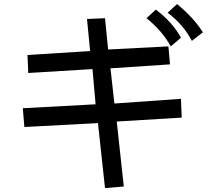

<svg xmlns="http://www.w3.org/2000/svg" viewBox="-20 -872 1040 958"><path d="M992.2 -710.9 937.5 -668Q894.5 -750 816.4 -808.6L863.3 -851.6Q945.3 -785.2 992.2 -710.9ZM882.8 -683.6 832 -640.6Q789.1 -718.8 710.9 -781.2L757.8 -824.2Q843.8 -757.8 882.8 -683.6ZM886.7 -285.2 562.5 -265.6 597.7 58.6 503.9 66.4 468.8 -257.8 101.6 -238.3 93.8 -332 457 -351.6 441.4 -527.3 121.1 -507.8 117.2 -597.7 429.7 -617.2 414.1 -777.3 503.9 -781.2 519.5 -625 820.3 -640.6 828.1 -550.8 531.2 -531.2 550.8 -355.5 882.8 -378.9Z"/></svg>

Font: WenQuanYi Micro Hei Mono
Style: Regular
Weight: 400
Foundry: Ascender Corporation
Version: Version 0.2.0-beta